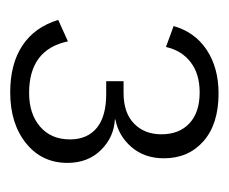

<svg xmlns="http://www.w3.org/2000/svg" viewBox="-56 -719 448 376"><g transform="rotate(90 168.0 -531.0)"><path d="M290 -628Q290 -590 268 -564.5Q246 -539 214 -533V-532Q249 -530 274 -504.5Q299 -479 299 -439Q299 -389 260.5 -358Q222 -327 161 -327Q105 -327 69 -351Q33 -375 19 -421L61 -440Q77 -364 162 -364Q203 -364 228 -385.5Q253 -407 253 -444Q253 -478 230.5 -496.5Q208 -515 164 -515H139V-549H162Q201 -549 222 -569.5Q243 -590 243 -623Q243 -658 221.5 -678Q200 -698 161 -698Q125 -698 102 -680.5Q79 -663 72 -632L31 -647Q43 -689 78 -712Q113 -735 163 -735Q223 -735 256.5 -705.5Q290 -676 290 -628Z"/></g></svg>

Font: Work Sans Light
Style: Regular
Weight: 300
Designer: Wei Huang
Foundry: Wei Huang
Version: Version 1.500